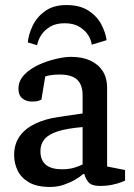

<svg xmlns="http://www.w3.org/2000/svg" viewBox="-20 -731 532 760"><path d="M243 -711Q296 -711 330 -689Q364 -667 381 -634.5Q398 -602 402 -572L343 -554Q341 -573 329 -592Q317 -611 294 -625Q271 -639 236 -639Q201 -639 178 -625Q155 -611 142.5 -591Q130 -571 127 -552L90 -563Q93 -595 109.5 -629.5Q126 -664 159 -687.5Q192 -711 243 -711ZM178 9Q126 9 95 -9Q64 -27 50 -55.5Q36 -84 36 -117Q36 -160 57 -190.5Q78 -221 117.5 -240.5Q157 -260 212 -268L307 -282V-355Q307 -381 297.5 -399.5Q288 -418 268 -427Q248 -436 216 -436Q193 -436 177.5 -433Q162 -430 159 -428L144 -337Q143 -336 134 -332.5Q125 -329 106 -329Q84 -329 68.5 -341.5Q53 -354 53 -379Q53 -411 76 -435Q99 -459 133 -474.5Q167 -490 202 -498Q237 -506 261 -506Q306 -506 338 -491Q370 -476 387 -449Q404 -422 404 -384V-72L475 -58V-16Q473 -15 459 -9.5Q445 -4 423.5 0.5Q402 5 375 5Q343 5 330.5 -9.5Q318 -24 314 -42H309Q297 -31 277 -19.5Q257 -8 232 0.5Q207 9 178 9ZM225 -61Q258 -61 281 -69.5Q304 -78 307 -80V-228Q247 -223 210 -211.5Q173 -200 156.5 -180.5Q140 -161 140 -133Q140 -61 225 -61Z"/></svg>

Font: Faustina Light Medium
Style: Regular
Weight: 500
Version: Version 1.200